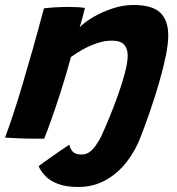

<svg xmlns="http://www.w3.org/2000/svg" viewBox="-26 -550 711 771"><path d="M288 200.8Q239.1 200.8 207.2 188.6Q175.2 176.4 156.7 157.2Q138.1 138 129 117.5Q132.9 113.9 148.1 103.1Q163.2 92.2 183.2 78.2Q203.1 64.2 222.2 51.2Q241.2 38.1 252.6 30.9Q256.2 49.5 267.1 60Q277.9 70.5 301.5 70.5Q319.2 70.5 333.1 60.8Q346.9 51 359.1 33.4Q371.4 15.8 383.8 -8.4L540.9 -5.8Q520 51.5 484.1 98.4Q448.1 145.4 398.8 173.1Q349.5 200.8 288 200.8ZM151.5 6.8Q136.1 6.9 114.1 6.8Q92.1 6.6 69.6 6.2Q51.4 5.5 27.4 4.4Q3.5 3.2 -5.8 2.4Q10 -39.2 27.4 -92.2Q44.9 -145.2 64.1 -209.8Q83.4 -274.4 105.1 -351Q126.8 -427.6 150.4 -516.5Q170.1 -519 196.8 -520.6Q223.4 -522.1 249.6 -522.1Q268.2 -522.1 285.4 -521.2Q302.6 -520.2 315 -518.1Q314.1 -513.6 310.4 -499.3Q306.8 -485 302.2 -468.6Q297.6 -452.1 293.8 -440.4Q311.2 -459.2 346.3 -480.2Q381.4 -501.1 424.6 -515.6Q467.8 -530 509 -530Q585.1 -530 617.4 -499.3Q649.6 -468.6 649.6 -407.8Q649.6 -372.6 639.2 -322.6Q628.9 -272.6 612.2 -215.7Q595.6 -158.8 576.1 -102.4Q556.6 -46 538.1 1.5Q527.4 2.5 505.8 3.3Q484.2 4.1 460.1 4.1Q434.5 4.1 411.8 3.4Q389 2.6 378.5 1.5Q393.1 -29.6 411.6 -74.2Q430 -118.8 447.2 -166.8Q464.5 -214.8 475.6 -257.2Q486.8 -299.8 486.8 -326.5Q486.8 -355 472.3 -370.9Q457.9 -386.8 422.9 -386.8Q393.4 -386.8 363.1 -376.4Q332.8 -366.1 305.9 -351Q279 -335.9 259.1 -321.1Q237.4 -242.1 216.8 -178.4Q196.1 -114.6 179.5 -67.9Q162.9 -21.2 151.5 6.8Z"/></svg>

Font: Grandstander Thin
Style: Italic
Weight: 100
Italic angle: -15°
Designer: Tyler Finck
Foundry: Etcetera Type Co
Version: Version 1.200